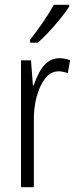

<svg xmlns="http://www.w3.org/2000/svg" viewBox="-20 -785 323 805"><path d="M229 -541Q239 -541 251 -539Q263 -537 274 -532L264 -478Q257 -481 246.5 -483.5Q236 -486 226 -486Q193 -486 169.5 -456Q146 -426 133.5 -378.5Q121 -331 122 -279V0H68V-532H110L118 -427H121Q131 -456 145 -482Q159 -508 179.5 -524.5Q200 -541 229 -541ZM270 -757Q255 -734 232 -705.5Q209 -677 184 -650.5Q159 -624 139 -606H106V-618Q137 -658 161 -693Q185 -728 206 -765H270Z"/></svg>

Font: Noto Sans ExtraCondensed Light
Style: Regular
Weight: 300
Width: 2
Designer: Monotype Design Team
Foundry: Monotype Imaging Inc.
Version: Version 2.013; ttfautohint (v1.8.4.7-5d5b)